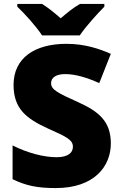

<svg xmlns="http://www.w3.org/2000/svg" viewBox="-20 -947 617 977"><path d="M194 -767H386C417 -813 477 -879 511 -913V-927H387C352 -907 324 -884 289 -854C254 -884 229 -905 194 -927H68V-913C106 -877 164 -813 194 -767ZM544 -217C544 -328 484 -379 380 -426C274 -474 240 -490 240 -524C240 -550 262 -570 312 -570C363 -570 424 -552 485 -524L544 -673C485 -699 411 -724 318 -724C158 -724 49 -653 49 -515C49 -392 116 -343 222 -294C315 -252 351 -237 351 -200C351 -169 325 -147 268 -147C204 -147 121 -168 44 -207V-35C112 -3 166 10 264 10C459 10 544 -100 544 -217Z"/></svg>

Font: Noto Sans Lao UI Blk
Style: Regular
Weight: 900
Designer: Monotype Design Team
Foundry: Monotype Imaging Inc.
Version: Version 2.000